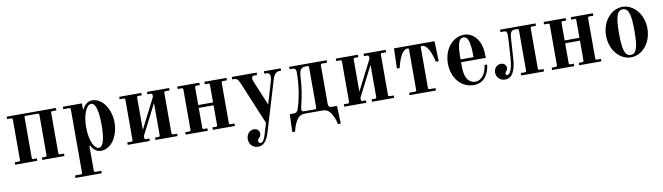

<svg xmlns="http://www.w3.org/2000/svg" viewBox="-38 -1056 6441 1865"><g transform="rotate(-10 3183.0 -124.0)"><path d="M40 0H258V-24H226C214 -24 210 -28 210 -40V-434C210 -446 214 -450 226 -450H340C352 -450 356 -446 356 -434V-40C356 -28 352 -24 340 -24H308V0H526V-24H488C476 -24 472 -28 472 -40V-434C472 -446 476 -450 488 -450H526V-474H40V-450H78C90 -450 94 -446 94 -434V-40C94 -28 90 -24 78 -24H40Z M782 -240C782 -360 822 -454 868 -454C916 -454 934 -365 934 -237C934 -109 916 -20 868 -20C836 -20 782 -84 782 -240ZM594 204V228H854V204H798C786 204 782 200 782 188V-57L788 -59C808 -18 841 12 886 12C993 12 1062 -111 1062 -237C1062 -363 989 -486 882 -486C835 -486 803 -448 788 -416H782V-474H594V-450H650C662 -450 666 -446 666 -434V188C666 200 662 204 650 204Z M1150 0H1368V-24H1336C1324 -24 1320 -28 1320 -40V-58L1472 -356V-40C1472 -28 1468 -24 1456 -24H1424V0H1642V-24H1604C1592 -24 1588 -28 1588 -40V-434C1588 -446 1592 -450 1604 -450H1642V-474H1424V-450H1456C1468 -450 1472 -446 1472 -434V-416L1320 -118V-434C1320 -446 1324 -450 1336 -450H1368V-474H1150V-450H1188C1200 -450 1204 -446 1204 -434V-40C1204 -28 1200 -24 1188 -24H1150Z M1722 0H1940V-24H1908C1896 -24 1892 -28 1892 -40V-234H2038V-40C2038 -28 2034 -24 2022 -24H1990V0H2208V-24H2170C2158 -24 2154 -28 2154 -40V-434C2154 -446 2158 -450 2170 -450H2208V-474H1990V-450H2022C2034 -450 2038 -446 2038 -434V-262H1892V-434C1892 -446 1896 -450 1908 -450H1940V-474H1722V-450H1760C1772 -450 1776 -446 1776 -434V-40C1776 -28 1772 -24 1760 -24H1722Z M2260 -450H2275C2311 -450 2321 -430 2337 -392L2510 22L2477 132C2468 161 2453 206 2427 206C2410 206 2404 192 2404 182C2404 170 2411 162 2418 156C2427 148 2437 132 2437 114C2437 87 2415 64 2382 64C2338 64 2308 104 2308 147C2308 200 2343 238 2399 238C2460 238 2491 175 2508 117L2660 -388C2673 -431 2698 -450 2720 -450H2742V-474H2577V-450H2603C2624 -450 2634 -430 2634 -412C2634 -396 2631 -384 2627 -368L2562 -149L2459 -396C2454 -408 2452 -418 2452 -424C2452 -441 2465 -450 2476 -450H2505V-474H2260Z M2746 156H2774C2774 156 2782 112 2800 76C2815 45 2840 0 2893 0H3077C3130 0 3155 45 3170 76C3188 112 3196 156 3196 156H3224L3218 -20H3164C3141 -20 3132 -32 3132 -56V-434C3132 -446 3136 -450 3148 -450H3196V-474H2826V-450H2860C2882 -450 2890 -429 2890 -410C2890 -284 2870 -157 2836 -56C2828 -33 2819 -20 2786 -20H2752ZM2870 -44C2870 -59 2875 -80 2880 -98C2896 -158 2915 -272 2918 -358C2920 -404 2929 -450 2979 -450H3000C3012 -450 3016 -446 3016 -434V-42C3016 -30 3012 -24 3000 -24H2892C2882 -24 2870 -31 2870 -44Z M3286 0H3504V-24H3472C3460 -24 3456 -28 3456 -40V-58L3608 -356V-40C3608 -28 3604 -24 3592 -24H3560V0H3778V-24H3740C3728 -24 3724 -28 3724 -40V-434C3724 -446 3728 -450 3740 -450H3778V-474H3560V-450H3592C3604 -450 3608 -446 3608 -434V-416L3456 -118V-434C3456 -446 3460 -450 3472 -450H3504V-474H3286V-450H3324C3336 -450 3340 -446 3340 -434V-40C3340 -28 3336 -24 3324 -24H3286Z M3854 -276H3882C3882 -276 3888 -314 3910 -369C3925 -406 3954 -450 3986 -450C3998 -450 4002 -448 4002 -434V-40C4002 -28 3998 -24 3986 -24H3930V0H4190V-24H4134C4122 -24 4118 -28 4118 -40V-434C4118 -448 4122 -450 4134 -450C4166 -450 4195 -406 4210 -369C4232 -314 4238 -276 4238 -276H4266L4260 -474H3860Z M4350 -237C4350 -100 4435 12 4563 12C4677 12 4717 -88 4724 -162H4698C4691 -94 4654 -18 4583 -18C4538 -18 4501 -50 4489 -99C4478 -138 4478 -177 4478 -228H4722C4722 -240 4722 -296 4715 -328C4696 -422 4634 -486 4552 -486C4441 -486 4350 -381 4350 -237ZM4478 -256C4478 -386 4490 -462 4542 -462C4594 -462 4606 -386 4606 -256Z M4786 -72C4786 -29 4818 12 4871 12C4948 12 4978 -68 4984 -181L4997 -378C5000 -424 5011 -450 5045 -450H5070C5082 -450 5086 -446 5086 -434V-40C5086 -28 5082 -24 5070 -24H5032V0H5256V-24H5218C5206 -24 5202 -28 5202 -40V-434C5202 -446 5206 -450 5218 -450H5256V-474H4906V-450H4943C4969 -450 4971 -428 4971 -411C4971 -386 4970 -363 4967 -314L4959 -189C4951 -63 4921 -28 4899 -28C4892 -28 4884 -32 4884 -43C4884 -52 4887 -56 4893 -63C4901 -72 4908 -83 4908 -98C4908 -116 4895 -146 4855 -146C4818 -146 4786 -114 4786 -72Z M5336 0H5554V-24H5522C5510 -24 5506 -28 5506 -40V-234H5652V-40C5652 -28 5648 -24 5636 -24H5604V0H5822V-24H5784C5772 -24 5768 -28 5768 -40V-434C5768 -446 5772 -450 5784 -450H5822V-474H5604V-450H5636C5648 -450 5652 -446 5652 -434V-262H5506V-434C5506 -446 5510 -450 5522 -450H5554V-474H5336V-450H5374C5386 -450 5390 -446 5390 -434V-40C5390 -28 5386 -24 5374 -24H5336Z M6038 -237C6038 -389 6054 -462 6114 -462C6174 -462 6190 -389 6190 -237C6190 -85 6174 -12 6114 -12C6054 -12 6038 -85 6038 -237ZM5910 -237C5910 -93 6006 12 6114 12C6222 12 6318 -93 6318 -237C6318 -381 6222 -486 6114 -486C6006 -486 5910 -381 5910 -237Z"/></g></svg>

Font: Old Standard
Style: Bold
Weight: 700
Designer: Alexey Kryukov <alexios@thessalonica.org.ru>
Version: Version 2.0.2